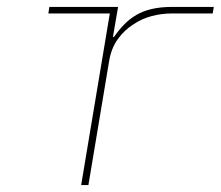

<svg xmlns="http://www.w3.org/2000/svg" viewBox="-20 -536 640 556"><path d="M215 0 298 -497H120L123 -516H322L307 -429H310Q324 -449 339.5 -465Q355 -481 374.5 -492.5Q394 -504 419.5 -510Q445 -516 480 -516H599L596 -497H477Q448 -497 419.5 -489.5Q391 -482 367 -466Q340 -449 321 -422.5Q302 -396 296 -359L236 0Z"/></svg>

Font: IBM Plex Mono Thin
Style: Italic
Weight: 100
Italic angle: -9°
Monospace: yes
Designer: Mike Abbink, Paul van der Laan, Pieter van Rosmalen
Foundry: Bold Monday
Version: Version 2.3